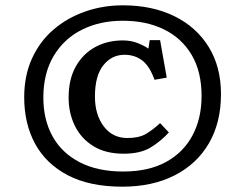

<svg xmlns="http://www.w3.org/2000/svg" viewBox="-20 -682 922 722"><path d="M440 20Q317 20 235 -23Q153 -66 112 -141.5Q71 -217 71 -316Q71 -398 100.5 -462.5Q130 -527 181.5 -571Q233 -615 300 -638.5Q367 -662 442 -662Q552 -662 635 -621.5Q718 -581 764.5 -506Q811 -431 811 -328Q811 -221 765.5 -143Q720 -65 636.5 -22.5Q553 20 440 20ZM443 -37Q539 -37 604.5 -73Q670 -109 704 -173Q738 -237 738 -321Q738 -413 700.5 -476Q663 -539 596.5 -571.5Q530 -604 442 -604Q355 -604 287.5 -570Q220 -536 181.5 -471Q143 -406 143 -315Q143 -232 177.5 -169.5Q212 -107 279.5 -72Q347 -37 443 -37ZM445 -104Q377 -104 331 -132.5Q285 -161 261.5 -209Q238 -257 238 -315Q238 -384 265 -432Q292 -480 338 -505Q384 -530 442 -530Q473 -530 499 -519.5Q525 -509 538 -499L543 -531H582L607 -390L561 -382Q543 -433 515 -454.5Q487 -476 448 -476Q400 -476 368.5 -436.5Q337 -397 337 -319Q337 -251 370 -207Q403 -163 459 -163Q502 -163 528 -178Q554 -193 582 -219L615 -184Q585 -151 546.5 -127.5Q508 -104 445 -104Z"/></svg>

Font: Literata 7pt Medium
Style: Regular
Weight: 500
Designer: Latin by Veronika Burian and Jose Scaglione. Greek by Irene Vlachou. Cyrillic by Vera Evstafieva.
Foundry: TypeTogether
Version: Version 3.002